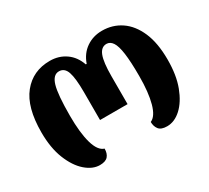

<svg xmlns="http://www.w3.org/2000/svg" viewBox="-115 -735 1011 930"><g transform="rotate(-30 391.0 -270.5)"><path d="M205 9Q165 9 126.5 -24.5Q88 -58 63 -120.5Q38 -183 38 -270Q38 -410 94.5 -480Q151 -550 246 -550Q296 -550 334 -523.5Q372 -497 389 -448H394Q411 -497 449.5 -523.5Q488 -550 538 -550Q597 -550 643.5 -518.5Q690 -487 717 -425Q744 -363 744 -270Q744 -183 720.5 -121Q697 -59 660 -25Q623 9 581 9Q548 9 535 -7.5Q522 -24 522 -49Q553 -62 569 -120Q585 -178 585 -270Q585 -350 578.5 -397Q572 -444 558.5 -464Q545 -484 525 -484Q495 -484 481.5 -449Q468 -414 468 -336V-180H314V-336Q314 -414 302 -449Q290 -484 259 -484Q226 -484 212 -436.5Q198 -389 198 -270Q198 -175 214.5 -117Q231 -59 264 -49Q264 -22 250.5 -6.5Q237 9 205 9Z"/></g></svg>

Font: Noto Serif Georgian Condensed ExtraBold
Style: Regular
Weight: 800
Width: 3
Designer: Monotype Design Team, Akaki Razmadze
Foundry: Google LLC
Version: Version 2.003; ttfautohint (v1.8.4.7-5d5b)